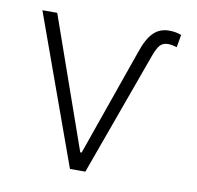

<svg xmlns="http://www.w3.org/2000/svg" viewBox="-66 -605 691 672"><g transform="rotate(10 280.0 -268.5)"><path d="M85.9 -530.3 250 -63.5H254.9L388.7 -444.3Q404.8 -492.7 427 -514.9Q449.2 -537.1 482.4 -537.1Q507.8 -537.1 526.4 -529.3L518.6 -484.4Q501 -490.2 487.3 -490.2Q468.8 -490.2 458.7 -478.8Q448.7 -467.3 439.5 -442.4L279.3 0H224.6L33.2 -530.3Z"/></g></svg>

Font: Pretendard GOV ExtraLight
Style: Regular
Weight: 200
Designer: Base glyphs from Inter by Rasmus Andersson; Hangeul glyphs from Noto Sans CJK(Source Han Sans) by Jang Soo-young and Kan
Foundry: Kil Hyung-jin
Version: Version 1.309